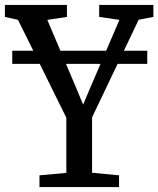

<svg xmlns="http://www.w3.org/2000/svg" viewBox="-23 -763 646 783"><path d="M247.5 -58V-283L50.5 -682L-3 -694V-743H250V-694L170 -682L284.5 -412L316 -336.5L348 -412L464 -682L381.5 -694V-743H602.5V-694L542.5 -682.5L352.5 -284.5V-58.5L462.5 -48V0H138V-48ZM577.5 -556V-502.5H27V-556Z"/></svg>

Font: Merriweather 24pt SemiCondensed
Style: Regular
Weight: 400
Width: 4
Designer: Eben Sorkin
Foundry: Eben Sorkin
Version: Version 2.100